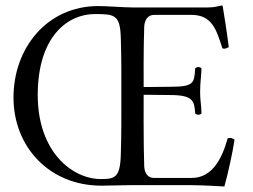

<svg xmlns="http://www.w3.org/2000/svg" viewBox="-20 -672 920 697"><path d="M346 -22C243 -22 117 -120 117 -327C117 -541 227 -621 324 -621C395 -621 416 -619 418.5 -536C421 -454.5 420.5 -404 420.5 -321C420.5 -238 421 -191.5 418.5 -109C416 -26 395.5 -22 346 -22ZM348 2C378 2 431.5 0 461.5 0H666.5C714.5 0 794.5 5 794.5 5C808.5 -45 823.5 -114 831.5 -165C821.1 -170.9 819.6 -173.2 806.5 -170C786.5 -98 751.5 -26 675.5 -26H539.5C517.5 -26 504.5 -42 503.5 -69C500.5 -152.5 501.5 -328 501.5 -328L597.5 -327C682.5 -327 685.5 -305 688.5 -260C694.5 -254 705.5 -254 711.5 -260C710.5 -295 706.5 -307.5 706.5 -338C706.5 -371.6 710.5 -394 711.5 -424C705.5 -430 694.5 -430 688.5 -424C685.5 -369 682.5 -357 597.5 -357L501.5 -356C501.5 -356 500.5 -492 503.5 -574C504.4 -598 515.5 -618 539.5 -618H674.5C749.5 -618 765.5 -565 787.5 -496C799.9 -494.2 800.7 -496.3 810.5 -501C805.5 -542 790.5 -641 788.5 -649C788.5 -651 787.5 -652 784.5 -652C767.5 -649 759.5 -645 735.5 -645H460.5C430.5 -645 367 -650 337 -650C151 -650 29 -498 29 -318C29 -138 160 2 348 2Z"/></svg>

Font: Libertinus Serif Display
Style: Regular
Weight: 400
Designer: Philipp H. Poll
Foundry: Khaled Hosny
Version: Version 6.1